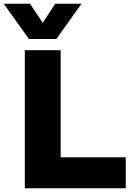

<svg xmlns="http://www.w3.org/2000/svg" viewBox="-73 -1009 749 1029"><path d="M364 -989 229 -800H82L-53 -989H88L156 -887L223 -989ZM252 -740V-166H601V0H60V-740Z"/></svg>

Font: Be Vietnam Black
Style: Regular
Weight: 900
Designer: Lam Bao; Tony Le; Vietanh Nguyen
Foundry: Yellow Type Foundry
Version: Version 5.000